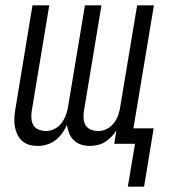

<svg xmlns="http://www.w3.org/2000/svg" viewBox="-20 -540 640 721"><path d="M460 161 487 0H409L417 -50Q409 -37 398 -26Q387 -15 374.5 -7Q362 1 346.5 4.5Q331 8 317 8Q300 8 284.5 3Q269 -2 257.5 -13Q246 -24 240 -39Q234 -54 231 -71Q224 -54 213 -39Q202 -24 187.5 -13Q173 -2 155.5 3Q138 8 121 8Q104 8 89 3.5Q74 -1 62.5 -11.5Q51 -22 44.5 -36.5Q38 -51 35.5 -66.5Q33 -82 34 -98.5Q35 -115 38 -132L102 -520H165L99 -122Q97 -108 98 -94Q99 -80 106 -69Q113 -58 126 -53Q139 -48 153 -48Q169 -48 185 -56Q201 -64 211.5 -78.5Q222 -93 228 -109.5Q234 -126 236 -142L299 -520H361L295 -122Q293 -108 294 -94Q295 -80 302 -69Q309 -58 322 -53Q335 -48 349 -48Q366 -48 381.5 -56Q397 -64 408 -78.5Q419 -93 424.5 -109.5Q430 -126 432 -142L495 -520H558L481 -58H557L521 161Z"/></svg>

Font: Iosevka Light Extended
Style: Italic
Weight: 300
Width: 7
Italic angle: -9°
Monospace: yes
Designer: Belleve Invis
Foundry: Belleve Invis
Version: Version 32.5.0; ttfautohint (v1.8.4)